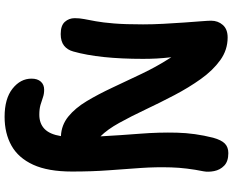

<svg xmlns="http://www.w3.org/2000/svg" viewBox="-109 -644 1013 835"><g transform="rotate(90 397.5 -226.5)"><path d="M488 260Q409 260 365.5 225.5Q322 191 322 143Q322 117 335 102.5Q348 88 370 88Q389 88 404 93.5Q419 99 436.5 104Q454 109 479 109Q517 109 540.5 86.5Q564 64 572 15Q524 13 487 -17Q450 -47 420 -97Q390 -147 361 -209Q332 -271 300.5 -337Q269 -403 229 -465Q233 -429 234.5 -401Q236 -373 236 -342Q236 -152 204 -39Q197 -13 178.5 1.5Q160 16 128 16Q91 16 75 -2Q59 -20 59 -45Q59 -66 63 -86.5Q67 -107 72.5 -137Q78 -167 82 -215.5Q86 -264 86 -342Q86 -385 83.5 -431.5Q81 -478 78 -520.5Q75 -563 72.5 -594.5Q70 -626 70 -638Q70 -668 88.5 -689Q107 -710 143 -710Q197 -710 241.5 -678Q286 -646 323.5 -593.5Q361 -541 394 -478Q427 -415 456.5 -352.5Q486 -290 514.5 -238.5Q543 -187 573 -157Q568 -247 561.5 -329Q555 -411 557 -489.5Q559 -568 579 -647Q589 -683 604.5 -698Q620 -713 646 -713Q682 -713 700.5 -695Q719 -677 724 -651.5Q729 -626 725 -605Q710 -531 708 -464.5Q706 -398 710.5 -332.5Q715 -267 720.5 -194Q726 -121 726 -33Q726 71 696.5 135.5Q667 200 613.5 230Q560 260 488 260Z"/></g></svg>

Font: Shantell Sans Normal
Style: Bold
Weight: 700
Designer: Stephen Nixon, Anya Danilova, Shantell Martin
Foundry: Arrow Type
Version: Version 1.009;[a7da0bfa3]